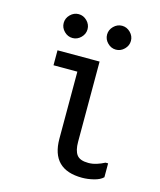

<svg xmlns="http://www.w3.org/2000/svg" viewBox="-107 -783 713 855"><g transform="rotate(15 250.0 -356.0)"><path d="M448 -98V-34Q434 -20 406 -13Q378 -6 352 -6Q210 -6 210 -148V-457H100V-526H294V-156Q294 -116 308.5 -96.5Q323 -77 362 -77Q381 -77 400 -83Q419 -89 436 -98ZM150 -706Q172 -706 188.5 -689.5Q205 -673 205 -651Q205 -629 188.5 -612.5Q172 -596 150 -596Q128 -596 111.5 -612.5Q95 -629 95 -651Q95 -673 111.5 -689.5Q128 -706 150 -706ZM350 -706Q372 -706 388.5 -689.5Q405 -673 405 -651Q405 -629 388.5 -612.5Q372 -596 350 -596Q328 -596 311.5 -612.5Q295 -629 295 -651Q295 -673 311.5 -689.5Q328 -706 350 -706Z"/></g></svg>

Font: D2Coding ligature
Style: Regular
Weight: 400
Monospace: yes
Designer: Yong-Rak Park; Jeong-Hwan Yoon; Sang-Min Lee;
Foundry: NHN Corporation
Version: Version 1.3.2; Build 20180524